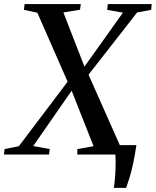

<svg xmlns="http://www.w3.org/2000/svg" viewBox="-46 -763 770 948"><path d="M516 164.5Q519 147 521 125.2Q523 103.5 524 80.8Q525 58 525 37Q525 16 523.5 0L483.5 -46.5H627.5Q619.5 7.5 610.8 47.2Q602 87 593.2 115.2Q584.5 143.5 577 164.5ZM-26.5 0 -23.5 -27 47 -41 302.5 -379 364.5 -425 561 -700.5 483 -714.5 486.5 -743H703L700.5 -714.5L631 -701.5L380.5 -380.5L319.5 -332L118 -42L199.5 -27L196 0ZM335.5 0 336 -27 416 -41 304.5 -323.5 290.5 -353.5 138.5 -700 72 -714.5 75.5 -743H353L349 -715L267 -701.5L373.5 -427.5L389 -399L547.5 -42L618 -27L615 0Z"/></svg>

Font: Merriweather 96pt Medium
Style: Italic
Weight: 500
Italic angle: -7.8°
Version: Version 2.101